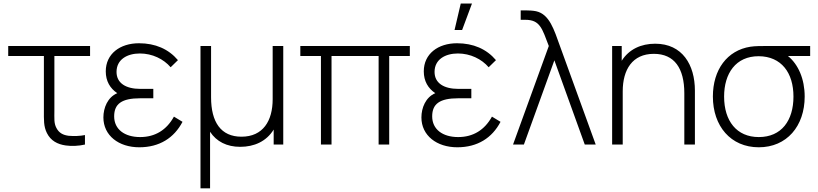

<svg xmlns="http://www.w3.org/2000/svg" viewBox="-20 -792 4480 1052"><path d="M340 5C371 9.5 412 8 445.5 0V-52C418.5 -46.5 385.5 -45.5 356 -48C326 -52 303.5 -63 289 -91C275 -117.5 278 -142 278 -188.5V-485H473.5V-540H25V-485H220.5V-187.5C220.5 -136 218.5 -100 237 -63C258 -21 294.5 -1.5 340 5Z M933 -153C893 -80 830 -41 748 -41C662.5 -41 605.5 -83.5 605.5 -154.5C605.5 -223 647 -253.5 748 -253.5H820V-305H749C669.5 -305 618.5 -336.5 618.5 -398C618.5 -466 676.5 -499 746.5 -499C814.5 -499 876.5 -468.5 915 -423.5L955 -462.5C903 -523.5 831 -555 741.5 -555C637.5 -555 559.5 -497 559.5 -401C559.5 -347.5 583 -308 622.5 -281.5C569.5 -259 546.5 -201 546.5 -148.5C546.5 -49.5 630.5 15 743 15C854 15 934 -36.5 980 -124.5Z M1131 240V-70C1166 -16.5 1222.5 12.5 1296 12.5C1372.5 12.5 1439.5 -17 1479.5 -82V0H1532V-540H1474V-248.5C1474 -129.5 1421 -43 1303 -43C1190.5 -43 1136.5 -122.5 1136.5 -259V-540H1078.5V240Z M1796.5 0V-485H2054.5V0H2112.5V-485H2225.5V-540H1625.5V-485H1738.5V0Z M2504.5 -772.5 2470.5 -627.5H2512L2566 -772.5ZM2675.5 -153C2635.5 -80 2572.5 -41 2490.5 -41C2405 -41 2348 -83.5 2348 -154.5C2348 -223 2389.5 -253.5 2490.5 -253.5H2562.5V-305H2491.5C2412 -305 2361 -336.5 2361 -398C2361 -466 2419 -499 2489 -499C2557 -499 2619 -468.5 2657.5 -423.5L2697.5 -462.5C2645.5 -523.5 2573.5 -555 2484 -555C2380 -555 2302 -497 2302 -401C2302 -347.5 2325.5 -308 2365 -281.5C2312 -259 2289 -201 2289 -148.5C2289 -49.5 2373 15 2485.5 15C2596.5 15 2676.5 -36.5 2722.5 -124.5Z M2850.5 0 3017.5 -461.5 3184 0H3244L3048 -540C3016 -628.5 2991 -714.5 2917 -730.5C2900.5 -734 2878 -735 2864.5 -735H2833V-683.5H2858.5C2939.5 -683.5 2950.5 -635 2987 -540L2791 0Z M3570 -552.5C3493 -552.5 3426.5 -522.5 3386.5 -459V-540H3334V0H3392V-291.5C3392 -410.5 3445 -497 3562.5 -497C3675.5 -497 3729.5 -417.5 3729.5 -281V0H3787.5V-295.5C3787.5 -436.5 3719 -552.5 3570 -552.5Z M4184 -540C4152.5 -540 4118 -540 4091.5 -536C3964 -516 3886 -410 3886 -263C3886 -101.5 3983.5 15 4137.5 15C4291 15 4389 -101 4389 -263C4389 -359 4354 -439 4297.5 -485H4419V-540ZM4327.5 -263C4327.5 -131.5 4262 -41 4137.5 -41C4016.5 -41 3947.5 -129 3947.5 -263C3947.5 -389 4011 -484.5 4137.5 -484C4261.5 -483 4327.5 -393 4327.5 -263Z"/></svg>

Font: Hauora Light
Style: Regular
Weight: 300
Designer: Wayne Shih
Foundry: WCYS
Version: Version 1.001;hotconv 1.0.109;makeotfexe 2.5.65596